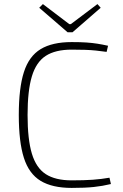

<svg xmlns="http://www.w3.org/2000/svg" viewBox="-20 -908 603 940"><path d="M331 -702Q373 -702 402.5 -700Q432 -698 457 -694Q482 -690 509 -684L502 -654Q474 -658 449.5 -660.5Q425 -663 397 -664Q369 -665 331 -665Q251 -665 204 -634.5Q157 -604 136 -534Q115 -464 115 -345Q115 -226 136 -156Q157 -86 204 -55.5Q251 -25 331 -25Q392 -25 434 -28Q476 -31 516 -38L523 -7Q482 3 439 7.5Q396 12 331 12Q236 12 179 -22.5Q122 -57 97 -135Q72 -213 72 -345Q72 -477 97 -555Q122 -633 179 -667.5Q236 -702 331 -702ZM457 -888 473 -870 335 -750H311L172 -870L190 -888L319 -790H327Z"/></svg>

Font: Exo 2 ExtraLight
Style: Regular
Weight: 250
Designer: Natanael Gama
Foundry: Natanael Gama
Version: Version 2.010